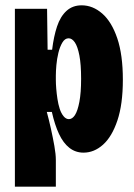

<svg xmlns="http://www.w3.org/2000/svg" viewBox="-20 -561 504 722"><path d="M36 141V-258V-528H157L159 -374H176Q182 -424 194.5 -461.5Q207 -499 230 -520Q253 -541 287 -541Q329 -541 364.5 -510Q400 -479 421 -417Q442 -355 442 -261Q442 -169 421.5 -108Q401 -47 367.5 -17Q334 13 294 13Q264 13 241 -5Q218 -23 202 -57Q186 -91 175 -140H156Q164 -111 171.5 -77Q179 -43 184.5 -12Q190 19 190 41V141ZM239 -113Q252 -113 262 -128.5Q272 -144 278.5 -178Q285 -212 285 -265Q285 -319 278.5 -352.5Q272 -386 261.5 -401.5Q251 -417 238 -417Q224 -417 214.5 -401Q205 -385 199.5 -362Q194 -339 192 -316Q190 -293 190 -277V-260Q190 -246 191.5 -227.5Q193 -209 196 -189Q199 -169 204.5 -152Q210 -135 219 -124Q228 -113 239 -113Z"/></svg>

Font: Bricolage Grotesque 48pt Condensed ExtraBold
Style: Regular
Weight: 800
Width: 3
Designer: Mathieu Triay
Foundry: Atelier Triay
Version: Version 1.001;gftools[0.9.33.dev8+g029e19f]